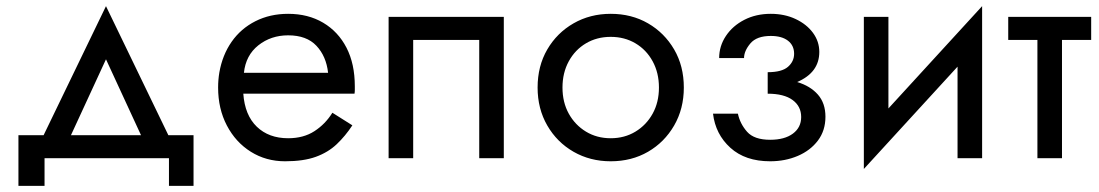

<svg xmlns="http://www.w3.org/2000/svg" viewBox="-20 -515 3577 625"><path d="M530 0H125V90H40V-75H122L325 -495L528 -75H610V90H530ZM325 -322 211 -75H439Z M1127 -107Q1104 -72 1076 -45.5Q1048 -19 1008 -4.5Q968 10 908 10Q846 10 796.5 -21Q747 -52 718.5 -106.5Q690 -161 690 -230Q690 -243 691 -255Q692 -267 694 -279Q704 -336 734 -379Q764 -422 811.5 -446Q859 -470 918 -470Q983 -470 1032 -441Q1081 -412 1108 -359.5Q1135 -307 1135 -234Q1135 -228 1135 -222Q1135 -216 1134 -210H772Q777 -140 816 -102.5Q855 -65 918 -65Q968 -65 1003.5 -88Q1039 -111 1062 -148ZM918 -400Q862 -400 821 -367.5Q780 -335 774 -278H1048Q1042 -332 1010 -366Q978 -400 918 -400Z M1620 -460V0H1540V-385H1325V0H1245V-460Z M1730 -230Q1730 -300 1761.5 -354Q1793 -408 1847 -439Q1901 -470 1968 -470Q2036 -470 2089.5 -439Q2143 -408 2174.5 -354Q2206 -300 2206 -230Q2206 -161 2174.5 -106.5Q2143 -52 2089.5 -21Q2036 10 1968 10Q1901 10 1847 -21Q1793 -52 1761.5 -106.5Q1730 -161 1730 -230ZM1811 -230Q1811 -182 1831.5 -145Q1852 -108 1887.5 -86.5Q1923 -65 1968 -65Q2013 -65 2048.5 -86.5Q2084 -108 2104.5 -145Q2125 -182 2125 -230Q2125 -278 2104.5 -315.5Q2084 -353 2048.5 -374Q2013 -395 1968 -395Q1923 -395 1887.5 -374Q1852 -353 1831.5 -315.5Q1811 -278 1811 -230Z M2487 10Q2406 10 2357.5 -34Q2309 -78 2301 -145H2382Q2389 -112 2412 -86Q2435 -60 2487 -60Q2534 -60 2561 -80Q2588 -100 2588 -134Q2588 -169 2560 -189.5Q2532 -210 2479 -210V-280Q2525 -280 2545 -297.5Q2565 -315 2565 -340Q2565 -367 2545 -382.5Q2525 -398 2489 -398Q2443 -398 2422.5 -373.5Q2402 -349 2402 -326H2321Q2321 -365 2343 -398Q2365 -431 2403 -450.5Q2441 -470 2489 -470Q2534 -470 2570 -453Q2606 -436 2626.5 -408Q2647 -380 2647 -346Q2647 -279 2575 -248Q2618 -235 2642.5 -207Q2667 -179 2667 -135Q2667 -90 2642.5 -57.5Q2618 -25 2577 -7.5Q2536 10 2487 10Z M2872 -460V-162L3177 -495V0H3097V-298L2792 35V-460Z M3262 -460H3532V-385H3437V0H3357V-385H3262Z"/></svg>

Font: Von Book
Style: Regular
Weight: 400
Version: Version 4.000; ttfautohint (v1.8.4.7-5d5b)